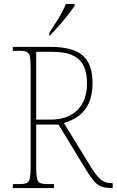

<svg xmlns="http://www.w3.org/2000/svg" viewBox="-20 -951 590 971"><path d="M45 0V-20H79Q104 -20 116 -26Q128 -32 131.5 -51Q135 -70 135 -108V-606Q135 -645 131.5 -663.5Q128 -682 116 -688Q104 -694 79 -694H45V-714H234Q348 -714 398 -670.5Q448 -627 448 -531Q448 -469 428.5 -428Q409 -387 376 -363.5Q343 -340 303 -329L440 -106Q468 -61 489.5 -43Q511 -25 541 -25H550V0H547Q512 0 491.5 -8Q471 -16 454.5 -36Q438 -56 416 -91L276 -321H163V-108Q163 -70 166.5 -51Q170 -32 182 -26Q194 -20 219 -20H253V0ZM233 -346Q323 -346 371.5 -394.5Q420 -443 420 -531Q420 -580 404 -615.5Q388 -651 349.5 -670Q311 -689 243 -689H163V-346ZM229 -784Q251 -818 275.5 -857.5Q300 -897 313 -931H357V-921Q346 -904 324 -876Q302 -848 277 -819.5Q252 -791 232 -771H229Z"/></svg>

Font: Noto Serif Georgian SemiCondensed Thin
Style: Regular
Weight: 100
Width: 4
Designer: Monotype Design Team, Akaki Razmadze
Foundry: Google LLC
Version: Version 2.003; ttfautohint (v1.8.4.7-5d5b)